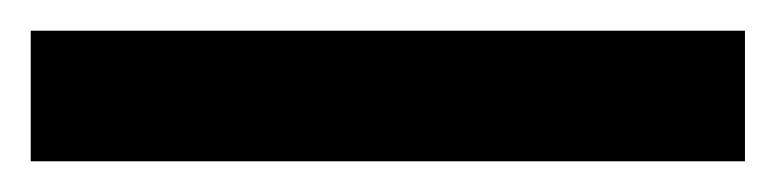

<svg xmlns="http://www.w3.org/2000/svg" viewBox="-22 56 505 125"><path d="M463 161V76H-2V161Z"/></svg>

Font: Noto Sans Lao Looped ExtraCondensed SemiBold
Style: Regular
Weight: 600
Width: 2
Designer: Mark Frömberg, Ben Mitchell
Foundry: The Fontpad Ltd
Version: Version 1.002